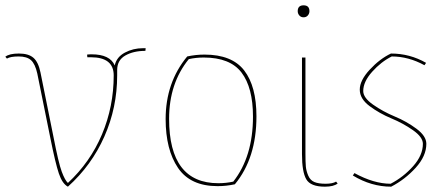

<svg xmlns="http://www.w3.org/2000/svg" viewBox="-21 -686 1681 721"><path d="M419 -423V-403Q419 -282 371 -173.5Q323 -65 234 15Q213 4 200 -34.5Q187 -73 168 -168L119 -410Q111 -446 95.5 -460Q80 -474 49 -474Q18 -474 5 -466L-1 -473Q14 -485 50 -485Q86 -485 104.5 -469Q123 -453 131 -414L180 -171Q199 -73 211 -41Q223 -9 234 1Q318 -77 362 -181.5Q406 -286 406 -403Q406 -471 320 -471H307L306 -481Q312 -482 323 -482Q392 -482 410 -440V-441Q417 -472 448 -488.5Q479 -505 516 -505H526L525 -495Q480 -495 449.5 -477.5Q419 -460 419 -423Z M796 13Q694 13 647.5 -55.5Q601 -124 601 -239Q601 -376 682 -474Q714 -481 747 -481Q850 -481 896 -421.5Q942 -362 942 -249Q942 -92 861 6Q829 13 796 13ZM799 2Q828 2 855 -4Q929 -98 929 -248Q929 -357 886 -413.5Q843 -470 744 -470Q715 -470 688 -464Q614 -373 614 -240Q614 2 799 2Z M1113 -107V-470H1126V-110Q1126 -77 1127.5 -60.5Q1129 -44 1136.5 -26.5Q1144 -9 1159.5 -2.5Q1175 4 1201.5 4Q1228 4 1241 -4L1247 3Q1232 15 1199 15Q1145 15 1129 -13Q1113 -41 1113 -107ZM1141 -644Q1141 -635 1135 -628Q1129 -621 1119 -621Q1109 -621 1103 -628Q1097 -635 1097 -644Q1097 -666 1119 -666Q1141 -666 1141 -644Z M1343 -344Q1343 -319 1380 -293Q1417 -267 1461.5 -248.5Q1506 -230 1543 -202.5Q1580 -175 1580 -146Q1580 -100 1540 -56Q1500 -12 1448 15Q1373 15 1304 -27L1310 -36Q1383 4 1446 4Q1494 -21 1530.5 -62Q1567 -103 1567 -146Q1567 -171 1530 -197Q1493 -223 1448.5 -241.5Q1404 -260 1367 -287.5Q1330 -315 1330 -349.5Q1330 -384 1367.5 -424.5Q1405 -465 1447 -485Q1518 -485 1579 -450L1573 -441Q1513 -474 1450 -474Q1410 -454 1376.5 -416.5Q1343 -379 1343 -344Z"/></svg>

Font: Almendra Display
Style: Regular
Weight: 400
Designer: Ana Sanfelippo
Foundry: Ana Sanfelippo
Version: Version 1.004